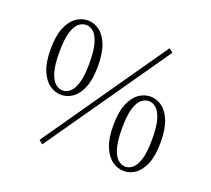

<svg xmlns="http://www.w3.org/2000/svg" viewBox="-119 -825 1097 999"><g transform="rotate(20 430.0 -325.0)"><path d="M207 23 185 7 658 -673 680 -656ZM126 -457Q126 -387 138 -347.5Q150 -308 169.5 -292Q189 -276 210 -276Q231 -276 250 -292Q269 -308 281 -347.5Q293 -387 293 -457Q293 -528 281 -567.5Q269 -607 250 -623Q231 -639 210 -639Q189 -639 169.5 -623.5Q150 -608 138 -568.5Q126 -529 126 -457ZM210 -664Q244 -664 273.5 -643Q303 -622 321.5 -576.5Q340 -531 340 -457Q340 -384 321.5 -339Q303 -294 273.5 -273Q244 -252 210 -252Q176 -252 146 -273Q116 -294 97 -339Q78 -384 78 -457Q78 -531 97 -576.5Q116 -622 146 -643Q176 -664 210 -664ZM568 -196Q568 -126 580 -86.5Q592 -47 611.5 -31Q631 -15 652 -15Q673 -15 692 -31Q711 -47 723 -86.5Q735 -126 735 -196Q735 -267 723 -306.5Q711 -346 692 -362Q673 -378 652 -378Q631 -378 611.5 -362.5Q592 -347 580 -307.5Q568 -268 568 -196ZM652 -403Q686 -403 715.5 -382Q745 -361 763.5 -315.5Q782 -270 782 -196Q782 -123 763.5 -78Q745 -33 715.5 -12Q686 9 652 9Q618 9 588 -12Q558 -33 539 -78Q520 -123 520 -196Q520 -270 539 -315.5Q558 -361 588 -382Q618 -403 652 -403Z"/></g></svg>

Font: Source Serif Pro Light
Style: Regular
Weight: 300
Designer: Frank Grießhammer
Foundry: Adobe Systems Incorporated
Version: Version 3.001;hotconv 1.0.111;makeotfexe 2.5.65597